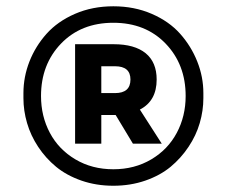

<svg xmlns="http://www.w3.org/2000/svg" viewBox="-20 -764 718 608"><path d="M54.2 -453.1V-469.2Q54.2 -520.5 73.2 -569.1Q92.3 -617.7 127.4 -657Q162.6 -696.3 217.5 -720.2Q272.5 -744.1 338.9 -744.1Q405.3 -744.1 460.4 -720.2Q515.6 -696.3 550.5 -657Q585.4 -617.7 604.7 -569.1Q624 -520.5 624 -469.2V-453.1Q624 -413.6 612.5 -374.3Q601.1 -335 577.1 -299.1Q553.2 -263.2 520.3 -235.8Q487.3 -208.5 440.2 -192.1Q393.1 -175.8 338.9 -175.8Q284.7 -175.8 237.8 -192.1Q190.9 -208.5 157.7 -235.8Q124.5 -263.2 100.8 -299.1Q77.1 -335 65.7 -374.3Q54.2 -413.6 54.2 -453.1ZM567.9 -460Q567.9 -560.1 504.4 -626Q440.9 -691.9 338.9 -691.9Q236.8 -691.9 173.3 -626Q109.9 -560.1 109.9 -460Q109.9 -396 137.9 -343.3Q166 -290.5 218.8 -259.3Q271.5 -228 338.9 -228Q406.2 -228 459 -259.3Q511.7 -290.5 539.8 -343.3Q567.9 -396 567.9 -460ZM300.8 -309.1H217.8V-624H339.8Q406.2 -624 441.2 -595.5Q476.1 -566.9 476.1 -512.2Q476.1 -444.3 422.9 -417L492.2 -309.1H400.9L346.2 -399.9H300.8ZM344.2 -554.2H300.8V-469.2H344.2Q393.1 -469.2 393.1 -512.2Q393.1 -554.2 344.2 -554.2Z"/></svg>

Font: Sora
Style: Bold
Weight: 700
Designer: Jonathan Barnbrook, Julián Moncada
Foundry: Barnbrook Fonts
Version: Version 2.000